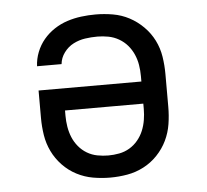

<svg xmlns="http://www.w3.org/2000/svg" viewBox="-44 -585 689 640"><g transform="rotate(-5 300.0 -265.0)"><path d="M300 8Q271 8 242.5 3Q214 -2 188 -15.5Q162 -29 141.5 -50.5Q121 -72 108.5 -98Q96 -124 91.5 -152.5Q87 -181 87 -210V-302H431V-320Q431 -339 428 -357.5Q425 -376 417.5 -393Q410 -410 398 -424Q386 -438 369.5 -447.5Q353 -457 334.5 -460.5Q316 -464 298 -464Q277 -464 256.5 -461Q236 -458 217.5 -448.5Q199 -439 186 -421.5Q173 -404 171 -383H89Q90 -407 99 -430Q108 -453 123.5 -471.5Q139 -490 159.5 -503.5Q180 -517 203 -524.5Q226 -532 250 -535Q274 -538 298 -538Q327 -538 356 -533Q385 -528 410.5 -514.5Q436 -501 457 -480Q478 -459 491 -433Q504 -407 508.5 -378Q513 -349 513 -320V-210Q513 -181 508.5 -152.5Q504 -124 491.5 -98Q479 -72 458.5 -50.5Q438 -29 412 -15.5Q386 -2 357.5 3Q329 8 300 8ZM300 -66Q318 -66 336.5 -69.5Q355 -73 371 -82.5Q387 -92 399 -106.5Q411 -121 418 -138Q425 -155 428 -173.5Q431 -192 431 -210V-228H169V-210Q169 -192 172 -173.5Q175 -155 182 -138Q189 -121 201 -106.5Q213 -92 229 -82.5Q245 -73 263.5 -69.5Q282 -66 300 -66Z"/></g></svg>

Font: Iosevka Slab Extended
Style: Regular
Weight: 400
Width: 7
Monospace: yes
Designer: Belleve Invis
Foundry: Belleve Invis
Version: Version 11.1.1; ttfautohint (v1.8.3)